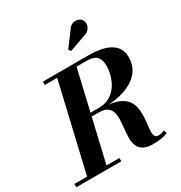

<svg xmlns="http://www.w3.org/2000/svg" viewBox="-264 -1164 1256 1331"><g transform="rotate(-30 364.0 -498.0)"><path d="M57.5 0 233 -750H388L213 0ZM-37.5 0V-26.5H322.5V0ZM577.5 7.5Q525.5 7.5 497.8 -8.5Q470 -24.5 459.2 -51.5Q448.5 -78.5 448.8 -112.2Q449 -146 453 -182Q457 -218 458.8 -251.8Q460.5 -285.5 452.8 -312.5Q445 -339.5 421.8 -355.5Q398.5 -371.5 352.5 -371.5H272.5V-385.5H398Q476.5 -385.5 521.5 -366Q566.5 -346.5 586.8 -314.5Q607 -282.5 611 -244Q615 -205.5 611 -167.2Q607 -129 603.8 -97Q600.5 -65 606.5 -45.5Q612.5 -26 637 -26Q651.5 -26 662.5 -29.8Q673.5 -33.5 684.5 -38L693 -11.5Q666 -1.5 638.8 3Q611.5 7.5 577.5 7.5ZM272.5 -382.5V-398.5H373Q415 -398.5 447 -413.2Q479 -428 501.5 -452.5Q524 -477 538 -506.8Q552 -536.5 558.5 -567.5Q565 -598.5 565 -625Q565 -643.5 561.2 -661Q557.5 -678.5 546.8 -692.8Q536 -707 515.8 -715.2Q495.5 -723.5 462.5 -723.5H127.5V-750H497.5Q563 -750 615 -735.5Q667 -721 697.5 -688Q728 -655 728 -600Q728 -530 687.2 -481.8Q646.5 -433.5 572.5 -408Q498.5 -382.5 398 -382.5ZM404 -836 390 -853.5 477.5 -970.5Q489 -988 504 -995.5Q519 -1003 534.2 -1002.5Q549.5 -1002 562.2 -995.8Q575 -989.5 581.5 -979Q592.5 -963 590.2 -943Q588 -923 574.5 -906.5Q561 -890 537.5 -884Z"/></g></svg>

Font: Bodoni Moda 9pt
Style: Bold Italic
Weight: 700
Italic angle: -13°
Designer: Owen Earl
Foundry: indestructible type
Version: Version 2.004